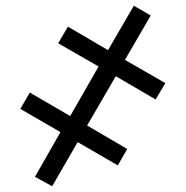

<svg xmlns="http://www.w3.org/2000/svg" viewBox="-20 -648 649 670"><path d="M447 -628 506 -594 416 -439 557 -358 523 -301 384 -382 284 -210 424 -128 391 -71 251 -152 162 2 102 -31 191 -187 51 -268 84 -325 225 -243 324 -416 183 -497 217 -555 357 -473Z"/></svg>

Font: Noto Sans IKEA
Style: Regular
Weight: 400
Designer: Monotype Design Team
Foundry: Monotype Imaging Inc.
Version: Version 2.001